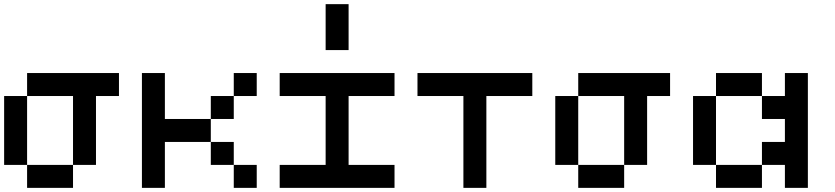

<svg xmlns="http://www.w3.org/2000/svg" viewBox="-20 -909 4040 929"><path d="M111.1 -111.1H0V-444.4H111.1ZM333.3 0H111.1V-111.1H333.3ZM333.3 -444.4H111.1V-555.6H555.6V-444.4H444.4V-111.1H333.3Z M777.8 -222.2V0H666.7V-555.6H777.8V-333.3H1000V-222.2ZM1222.2 0H1111.1V-111.1H1222.2ZM1111.1 -111.1H1000V-222.2H1111.1ZM1222.2 -444.4H1111.1V-555.6H1222.2ZM1111.1 -333.3H1000V-444.4H1111.1Z M1555.6 -444.4H1333.3V-555.6H1888.9V-444.4H1666.7V-111.1H1888.9V0H1333.3V-111.1H1555.6ZM1666.7 -666.7H1555.6V-888.9H1666.7Z M2555.6 -555.6V-444.4H2333.3V0H2222.2V-444.4H2000V-555.6Z M2777.8 -111.1H2666.7V-444.4H2777.8ZM3000 0H2777.8V-111.1H3000ZM3000 -444.4H2777.8V-555.6H3222.2V-444.4H3111.1V-111.1H3000Z M3444.4 -111.1H3333.3V-444.4H3444.4ZM3777.8 -333.3H3666.7V-444.4H3777.8V-555.6H3888.9V0H3777.8V-111.1H3666.7V-222.2H3777.8ZM3666.7 0H3444.4V-111.1H3666.7ZM3666.7 -444.4H3444.4V-555.6H3666.7Z"/></svg>

Font: Pixeloid Mono
Style: Regular
Weight: 400
Monospace: yes
Designer: GGBotNet
Foundry: GGBotNet
Version: 0.5